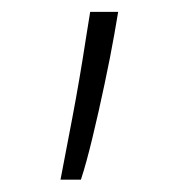

<svg xmlns="http://www.w3.org/2000/svg" viewBox="-20 -119 305 317"><path d="M175.1 -99.4 168.7 -62.1Q162.3 -25.6 152.5 20.4Q142.8 66.4 132.5 109Q122.2 151.6 113.6 177.6H79.9Q87.4 139.2 99.4 75.6Q111.5 12.1 122.5 -59.7L128.9 -99.4Z"/></svg>

Font: Inter UI Extra Light
Style: Regular
Weight: 200
Designer: Rasmus Andersson
Foundry: rsms
Version: 3.2;8d6f07862